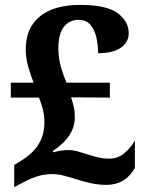

<svg xmlns="http://www.w3.org/2000/svg" viewBox="-20 -744 599 783"><path d="M414 10Q383 10 350.5 3Q318 -4 295 -12Q270 -20 243 -27Q216 -34 196 -34Q162 -34 135.5 -26Q109 -18 82 -4L38 19V-71L70 -91Q91 -104 112 -124Q133 -144 147 -174Q161 -204 161 -244Q161 -273 155 -297Q149 -321 139 -346H24V-407H117Q107 -432 96 -468.5Q85 -505 85 -543Q85 -630 142.5 -677Q200 -724 307 -724Q414 -724 459.5 -690.5Q505 -657 505 -608Q505 -573 473.5 -550Q442 -527 380 -527Q380 -558 373.5 -589Q367 -620 350 -641.5Q333 -663 300 -663Q263 -663 240.5 -634.5Q218 -606 218 -547Q218 -506 229 -469Q240 -432 251 -407H428V-346L270 -347Q277 -325 281 -308Q285 -291 285 -265Q285 -187 195 -128L198 -123Q204 -125 221.5 -128.5Q239 -132 257 -132Q277 -132 295.5 -127Q314 -122 345 -112Q367 -105 385 -101Q403 -97 425 -97Q459 -97 485 -117.5Q511 -138 530 -171V-59Q491 10 414 10Z"/></svg>

Font: Noto Serif Yezidi
Style: Bold
Weight: 700
Designer: Dalton Maag Ltd
Foundry: Dalton Maag Ltd
Version: Version 1.001; ttfautohint (v1.8.4.7-5d5b)